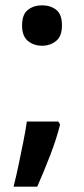

<svg xmlns="http://www.w3.org/2000/svg" viewBox="-20 -573 317 722"><path d="M206 -105Q193 -52 168.5 11.5Q144 75 120 129H31Q41 90 50 46.5Q59 3 67.5 -39Q76 -81 81 -116H199ZM63 -477Q63 -519 85 -536Q107 -553 138 -553Q169 -553 191 -536.5Q213 -520 213 -477Q213 -437 191 -419Q169 -401 138 -401Q107 -401 85 -419Q63 -437 63 -477Z"/></svg>

Font: Noto Sans Sundanese SemiBold
Style: Regular
Weight: 600
Version: Version 2.003